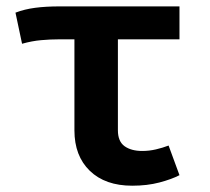

<svg xmlns="http://www.w3.org/2000/svg" viewBox="-20 -563 655 598"><path d="M539 -543.1V-440.5H347.2V-157.4Q347.2 -122.6 367.9 -107.7Q388.7 -92.8 423.1 -92.8Q444.6 -92.8 465.6 -97.7Q486.7 -102.6 505.1 -109.7L539 -17.4Q514.4 -4.6 476.4 5.4Q438.5 15.4 391.8 15.4Q307.7 15.4 259.7 -31Q211.8 -77.4 211.8 -156.9V-440.5H164.1Q136.4 -440.5 107.9 -437.9Q79.5 -435.4 48.7 -426.7L28.2 -523.6Q56.4 -534.4 89.5 -538.7Q122.6 -543.1 165.6 -543.1Z"/></svg>

Font: Fira Code SemiBold
Style: Regular
Weight: 600
Designer: Carrois Corporate, Edenspiekermann AG, Nikita Prokopov
Foundry: Carrois Corporate, Edenspiekermann AG, Nikita Prokopov
Version: Version 6.002